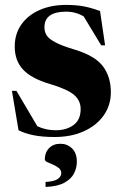

<svg xmlns="http://www.w3.org/2000/svg" viewBox="-20 -545 500 782"><path d="M249 -525Q291 -525 322.8 -518.8Q354.5 -512.5 387.5 -500L408 -360.5H392L321 -478Q288.5 -497.5 249.5 -497.5Q161 -497.5 161 -434Q161 -416 169.8 -401.5Q178.5 -387 205.2 -372.8Q232 -358.5 287 -342Q368.5 -317 400 -274Q431.5 -231 431.5 -169.5Q431.5 -116 402.2 -74.8Q373 -33.5 321.2 -10.2Q269.5 13 202.5 13Q152.5 13 116.8 5.8Q81 -1.5 55.5 -14.5L28.5 -175H47L132 -31Q166 -14.5 207 -14.5Q250.5 -14.5 279.5 -35.8Q308.5 -57 308.5 -101Q308.5 -135 282 -158.2Q255.5 -181.5 181.5 -203.5Q107.5 -225.5 73.8 -261.8Q40 -298 40 -355.5Q40 -407 67 -445.2Q94 -483.5 141.2 -504.2Q188.5 -525 249 -525ZM165.5 196Q201 194 215.2 184Q229.5 174 229.5 160Q229.5 147.5 219.2 139.2Q209 131 195.8 125.5Q182.5 120 172.5 115.2Q162.5 110.5 162.5 104Q162.5 76.5 179.8 58.5Q197 40.5 226 40.5Q254 40.5 273.5 59.5Q293 78.5 293 114Q293 138 281.8 160.8Q270.5 183.5 242.5 199Q214.5 214.5 165.5 216.5Z"/></svg>

Font: Newsreader 72pt
Style: Bold
Weight: 700
Designer: Hugues Gentile
Foundry: Production Type
Version: Version 1.003; ttfautohint (v1.8.3)